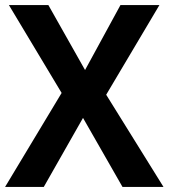

<svg xmlns="http://www.w3.org/2000/svg" viewBox="-20 -734 662 754"><path d="M0 0H152L306 -271L461 0H622L397 -362L606 -714H453L314 -459L170 -714H15L222 -369Z"/></svg>

Font: Kathrein 75 Bold
Style: Regular
Weight: 700
Designer: Lazydogs Typefoundry, based on Open Sans by Ascender Corporation
Foundry: Lazydogs Typefoundry
Version: Version 1.003;PS 001.003;hotconv 1.0.88;makeotf.lib2.5.64775